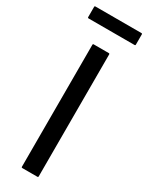

<svg xmlns="http://www.w3.org/2000/svg" viewBox="-225 -903 725 941"><g transform="rotate(30 137.5 -432.5)"><path d="M95 -700H180Q185 -700 185 -695V-5Q185 0 180 0H95Q90 0 90 -5V-695Q90 -700 95 -700ZM4.5 -802.5V-860Q4.5 -865 9.5 -865H269.5Q274.5 -865 274.5 -860V-802.5Q274.5 -797.5 269.5 -797.5H9.5Q4.5 -797.5 4.5 -802.5Z"/></g></svg>

Font: MFEK Sans
Style: Regular
Weight: 400
Designer: Owen Earl
Foundry: indestructible type*
Version: Version 0.001; ttfautohint (v1.8.4.7-5d5b)